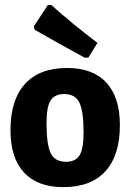

<svg xmlns="http://www.w3.org/2000/svg" viewBox="-20 -757 535 788"><path d="M190 -737Q277 -659 380 -581L343 -521L328 -520Q221 -578 122 -635L119 -649L176 -736ZM255 -478Q361 -478 416.5 -418Q472 -358 472 -243Q472 -119 412.5 -54Q353 11 240 11Q134 11 78.5 -49Q23 -109 23 -223Q23 -347 82.5 -412.5Q142 -478 255 -478ZM244 -371Q204 -371 187.5 -344.5Q171 -318 171 -252Q171 -162 188.5 -127.5Q206 -93 251 -93Q290 -93 306.5 -119.5Q323 -146 323 -213Q323 -302 305.5 -336.5Q288 -371 244 -371Z"/></svg>

Font: Alegreya Sans SC ExtraBold
Style: Regular
Weight: 800
Designer: Juan Pablo del Peral
Foundry: Huerta Tipografica
Version: Version 2.007